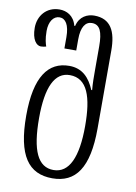

<svg xmlns="http://www.w3.org/2000/svg" viewBox="-87 -828 634 895"><g transform="rotate(10 229.5 -380.5)"><path d="M224 10C334 10 392 -68 392 -256V-624C392 -715 364 -771 286 -771C254 -771 217 -755 206 -708H202C190 -755 154 -771 122 -771C60 -771 22 -724 22 -667C22 -611 44 -586 65 -586C74 -586 83 -588 90 -590C86 -601 79 -623 79 -662C79 -706 99 -735 128 -735C156 -735 175 -708 175 -649V-596H231V-649C231 -708 251 -735 281 -735C319 -735 333 -703 333 -633V-522C333 -493 333 -458 336 -427H332C309 -482 274 -520 212 -520C113 -520 54 -442 54 -257C54 -68 111 10 224 10ZM223 -29C149 -29 115 -102 115 -256C115 -404 151 -478 222 -478C305 -478 333 -394 333 -256C333 -109 297 -29 223 -29Z"/></g></svg>

Font: Noto Serif Georgian ExtraCondensed Light
Style: Regular
Weight: 300
Width: 2
Designer: Monotype Design Team, Akaki Razmadze
Foundry: Google LLC
Version: Version 2.003